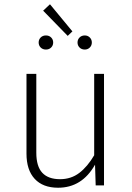

<svg xmlns="http://www.w3.org/2000/svg" viewBox="-20 -868 616 899"><path d="M467 0H428L425 -97Q364 11 252 11Q181 11 142.5 -30.5Q104 -72 104 -149V-522H150V-153Q150 -89 178 -59Q206 -29 261 -29Q313 -29 351.5 -58.5Q390 -88 421 -141V-522H467ZM319 -721 297 -700 182 -818 214 -848ZM229 -669Q229 -655 219.5 -645.5Q210 -636 195 -636Q180 -636 170.5 -645.5Q161 -655 161 -669Q161 -683 170.5 -692.5Q180 -702 195 -702Q210 -702 219.5 -692.5Q229 -683 229 -669ZM410 -669Q410 -655 400.5 -645.5Q391 -636 377 -636Q362 -636 352.5 -645.5Q343 -655 343 -669Q343 -683 352.5 -692.5Q362 -702 377 -702Q391 -702 400.5 -692.5Q410 -683 410 -669Z"/></svg>

Font: FiraGO ExtraLight
Style: Regular
Weight: 200
Designer: bBox Type
Foundry: bBox Type GmbH
Version: Version 1.001